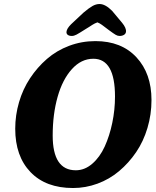

<svg xmlns="http://www.w3.org/2000/svg" viewBox="-20 -926 784 966"><path d="M412.6 -780.8Q377.4 -758.3 364.7 -751.7Q352.1 -745.1 341.3 -745.1Q328.1 -745.1 320.8 -750.7Q313.5 -756.3 314.5 -766.1Q315.9 -782.2 337.4 -803.7L399.9 -862.3Q428.2 -886.2 445.8 -896Q463.4 -905.8 481 -905.8Q509.8 -905.8 543.9 -871.6L594.2 -811.5Q616.2 -784.7 613.8 -766.1Q612.8 -756.3 603.8 -750.7Q594.7 -745.1 581.5 -745.1Q571.8 -745.1 561.8 -751Q551.8 -756.8 527.3 -774.9Q522.5 -778.8 519.5 -780.8Q514.2 -784.7 505.6 -791.3Q497.1 -797.9 492.7 -801Q488.3 -804.2 481.9 -807.9Q475.6 -811.5 470.2 -813.5Q463.9 -811.5 456.8 -807.9Q449.7 -804.2 444.3 -800.8Q439 -797.4 429.2 -791Q419.4 -784.7 412.6 -780.8ZM56.6 -278.3Q56.6 -346.2 75.7 -411.6Q94.7 -477.1 131.1 -532.2Q167.5 -587.4 216.3 -629.6Q265.1 -671.9 328.1 -695.6Q391.1 -719.2 460 -719.2Q590.8 -719.2 666.5 -637.7Q742.2 -556.2 742.2 -422.9Q742.2 -350.1 721.9 -282.2Q701.7 -214.4 664.8 -160.2Q627.9 -106 579.1 -64.9Q530.3 -23.9 470.5 -2Q410.6 20 347.7 20Q210.4 20 133.5 -60.1Q56.6 -140.1 56.6 -278.3ZM361.3 -69.3Q406.2 -69.3 444.3 -102.3Q482.4 -135.3 506.8 -188.7Q531.2 -242.2 544.9 -307.9Q558.6 -373.5 558.6 -440.4Q558.6 -630.4 449.7 -630.4Q388.7 -630.4 341.6 -578.1Q294.4 -525.9 269.8 -438.5Q245.1 -351.1 245.1 -244.1Q245.1 -69.3 361.3 -69.3Z"/></svg>

Font: Cooper*
Style: Bold Italic
Weight: 700
Italic angle: -7°
Designer: Owen Earl
Foundry: indestructible type*
Version: Version 0.001